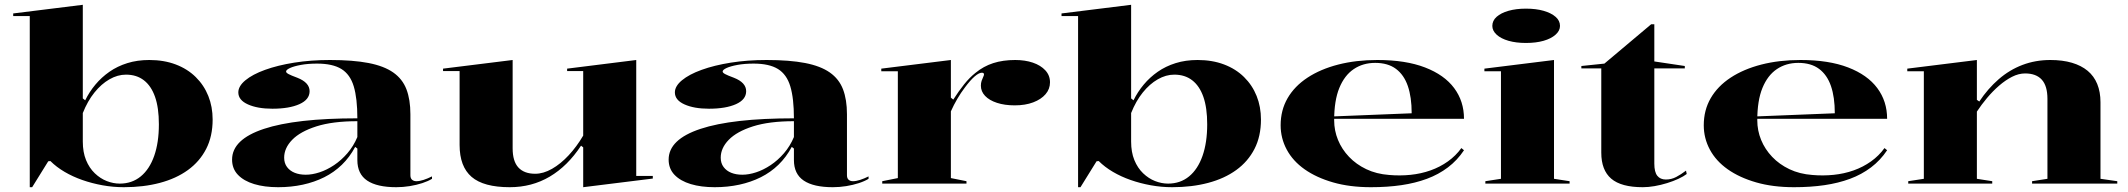

<svg xmlns="http://www.w3.org/2000/svg" viewBox="-20 -765 8867 800"><path d="M104 15V-698H35V-709L325 -745V-355L335 -347Q352 -382 377.5 -412.5Q403 -443 436 -466Q469 -489 510.5 -502Q552 -515 602 -515Q663 -515 712 -496.5Q761 -478 795.5 -444Q830 -410 848 -365Q866 -320 866 -267Q866 -197 839 -144.5Q812 -92 763 -56.5Q714 -21 646 -3Q578 15 496 15Q451 15 407 7Q363 -1 323 -15Q283 -29 249 -49Q215 -69 190 -94L181 -93L114 15ZM479 0Q530 0 566.5 -30Q603 -60 622.5 -115.5Q642 -171 642 -247Q642 -316 626 -361.5Q610 -407 579.5 -430.5Q549 -454 505 -454Q470 -454 436 -434.5Q402 -415 373.5 -379.5Q345 -344 325 -294V-175Q325 -131 338.5 -98Q352 -65 375 -43Q398 -21 425 -10.5Q452 0 479 0Z M1355 -515Q1451 -515 1515.5 -502.5Q1580 -490 1618.5 -463Q1657 -436 1673.5 -393Q1690 -350 1690 -289V-35Q1690 -22 1697 -16Q1704 -10 1715 -10Q1728 -10 1745 -15.5Q1762 -21 1780 -30V-20Q1764 -10 1739.5 -2Q1715 6 1687 10.5Q1659 15 1631 15Q1551 15 1510 -12.5Q1469 -40 1469 -98Q1469 -114 1469 -121.5Q1469 -129 1469 -134.5Q1469 -140 1469 -146L1460 -153Q1437 -110 1404.5 -78.5Q1372 -47 1331 -26.5Q1290 -6 1241.5 4.5Q1193 15 1139 15Q1082 15 1039 2Q996 -11 971.5 -36.5Q947 -62 947 -100Q947 -184 1079.5 -228Q1212 -272 1469 -272Q1469 -355 1454 -405Q1439 -455 1402.5 -477.5Q1366 -500 1301 -500Q1263 -500 1233.5 -494.5Q1204 -489 1188 -481.5Q1172 -474 1172 -467Q1172 -462 1182 -456.5Q1192 -451 1219 -441Q1270 -421 1270 -385Q1270 -350 1227.5 -331Q1185 -312 1115 -312Q1053 -312 1013 -330Q973 -348 973 -380Q973 -406 1002.5 -430.5Q1032 -455 1084.5 -474Q1137 -493 1206 -504Q1275 -515 1355 -515ZM1469 -260Q1366 -260 1298.5 -238.5Q1231 -217 1197.5 -182.5Q1164 -148 1164 -108Q1164 -85 1176 -69Q1188 -53 1208 -45Q1228 -37 1254 -37Q1281 -37 1311.5 -47Q1342 -57 1372 -77Q1402 -97 1427.5 -126.5Q1453 -156 1469 -194Z M2104 15Q1995 15 1945 -28Q1895 -71 1895 -161V-469H1826V-479L2116 -515V-147Q2116 -93 2140 -67Q2164 -41 2210 -41Q2244 -41 2280 -61.5Q2316 -82 2349.5 -118Q2383 -154 2410 -200V-469H2343V-479L2631 -515V-32H2700V-21L2410 15V-151L2401 -158Q2345 -73 2270.5 -29Q2196 15 2104 15Z M3174 -515Q3270 -515 3334.5 -502.5Q3399 -490 3437.5 -463Q3476 -436 3492.5 -393Q3509 -350 3509 -289V-35Q3509 -22 3516 -16Q3523 -10 3534 -10Q3547 -10 3564 -15.5Q3581 -21 3599 -30V-20Q3583 -10 3558.5 -2Q3534 6 3506 10.5Q3478 15 3450 15Q3370 15 3329 -12.5Q3288 -40 3288 -98Q3288 -114 3288 -121.5Q3288 -129 3288 -134.5Q3288 -140 3288 -146L3279 -153Q3256 -110 3223.5 -78.5Q3191 -47 3150 -26.5Q3109 -6 3060.5 4.5Q3012 15 2958 15Q2901 15 2858 2Q2815 -11 2790.5 -36.5Q2766 -62 2766 -100Q2766 -184 2898.5 -228Q3031 -272 3288 -272Q3288 -355 3273 -405Q3258 -455 3221.5 -477.5Q3185 -500 3120 -500Q3082 -500 3052.5 -494.5Q3023 -489 3007 -481.5Q2991 -474 2991 -467Q2991 -462 3001 -456.5Q3011 -451 3038 -441Q3089 -421 3089 -385Q3089 -350 3046.5 -331Q3004 -312 2934 -312Q2872 -312 2832 -330Q2792 -348 2792 -380Q2792 -406 2821.5 -430.5Q2851 -455 2903.5 -474Q2956 -493 3025 -504Q3094 -515 3174 -515ZM3288 -260Q3185 -260 3117.5 -238.5Q3050 -217 3016.5 -182.5Q2983 -148 2983 -108Q2983 -85 2995 -69Q3007 -53 3027 -45Q3047 -37 3073 -37Q3100 -37 3130.5 -47Q3161 -57 3191 -77Q3221 -97 3246.5 -126.5Q3272 -156 3288 -194Z M3656 0V-10L3721 -23V-468H3652V-479L3942 -515V-358L3952 -350Q3975 -386 3997.5 -414Q4020 -442 4044 -461Q4078 -489 4118.5 -502Q4159 -515 4210 -515Q4251 -515 4283.5 -504Q4316 -493 4335.5 -472Q4355 -451 4355 -422Q4355 -394 4336.5 -372.5Q4318 -351 4285 -338.5Q4252 -326 4208 -326Q4166 -326 4134 -336.5Q4102 -347 4084.5 -365.5Q4067 -384 4067 -408Q4067 -419 4070 -428Q4073 -437 4076.5 -444Q4080 -451 4080 -455Q4080 -462 4071 -462Q4059 -462 4041 -446.5Q4023 -431 4000 -400Q3984 -379 3969 -353.5Q3954 -328 3942 -301V-23L4007 -10V0Z M4472 15V-698H4403V-709L4693 -745V-355L4703 -347Q4720 -382 4745.5 -412.5Q4771 -443 4804 -466Q4837 -489 4878.5 -502Q4920 -515 4970 -515Q5031 -515 5080 -496.5Q5129 -478 5163.5 -444Q5198 -410 5216 -365Q5234 -320 5234 -267Q5234 -197 5207 -144.5Q5180 -92 5131 -56.5Q5082 -21 5014 -3Q4946 15 4864 15Q4819 15 4775 7Q4731 -1 4691 -15Q4651 -29 4617 -49Q4583 -69 4558 -94L4549 -93L4482 15ZM4847 0Q4898 0 4934.5 -30Q4971 -60 4990.5 -115.5Q5010 -171 5010 -247Q5010 -316 4994 -361.5Q4978 -407 4947.5 -430.5Q4917 -454 4873 -454Q4838 -454 4804 -434.5Q4770 -415 4741.5 -379.5Q4713 -344 4693 -294V-175Q4693 -131 4706.5 -98Q4720 -65 4743 -43Q4766 -21 4793 -10.5Q4820 0 4847 0Z M5719 -515Q5837 -515 5917.5 -484Q5998 -453 6039 -398Q6080 -343 6080 -270H5537V-280L5862 -293Q5862 -360 5846 -406.5Q5830 -453 5796.5 -478Q5763 -503 5710 -503Q5659 -503 5620.5 -477Q5582 -451 5560.5 -398.5Q5539 -346 5539 -264Q5539 -221 5555 -182Q5571 -143 5601 -111.5Q5631 -80 5673 -60Q5715 -40 5768 -36Q5813 -32 5857 -36.5Q5901 -41 5940.5 -55Q5980 -69 6013 -92.5Q6046 -116 6069 -148L6080 -139Q6052 -97 6013 -67.5Q5974 -38 5925.5 -20Q5877 -2 5819 6.5Q5761 15 5692 15Q5604 15 5534.5 -5Q5465 -25 5416 -59.5Q5367 -94 5341.5 -141.5Q5316 -189 5316 -243Q5316 -306 5345 -356Q5374 -406 5428 -441.5Q5482 -477 5556 -496Q5630 -515 5719 -515Z M6338 -586Q6297 -586 6265.5 -595Q6234 -604 6216 -620.5Q6198 -637 6198 -657Q6198 -679 6216 -695Q6234 -711 6265.5 -720Q6297 -729 6338 -729Q6380 -729 6411.5 -720Q6443 -711 6461.5 -695Q6480 -679 6480 -657Q6480 -637 6461.5 -620.5Q6443 -604 6411.5 -595Q6380 -586 6338 -586ZM6169 0V-10L6234 -20V-468H6165V-479L6455 -515V-20L6520 -10V0Z M6825 15Q6735 15 6693.5 -20.5Q6652 -56 6652 -129V-480H6569V-490L6665 -500L6860 -664H6873V-509L7000 -490V-480H6873V-83Q6873 -48 6885.5 -32.5Q6898 -17 6921 -17Q6944 -17 6964 -27.5Q6984 -38 7005 -54L7008 -40Q6995 -30 6973.5 -20Q6952 -10 6926 -2Q6900 6 6874 10.5Q6848 15 6825 15Z M7482 -515Q7600 -515 7680.5 -484Q7761 -453 7802 -398Q7843 -343 7843 -270H7300V-280L7625 -293Q7625 -360 7609 -406.5Q7593 -453 7559.5 -478Q7526 -503 7473 -503Q7422 -503 7383.5 -477Q7345 -451 7323.5 -398.5Q7302 -346 7302 -264Q7302 -221 7318 -182Q7334 -143 7364 -111.5Q7394 -80 7436 -60Q7478 -40 7531 -36Q7576 -32 7620 -36.5Q7664 -41 7703.5 -55Q7743 -69 7776 -92.5Q7809 -116 7832 -148L7843 -139Q7815 -97 7776 -67.5Q7737 -38 7688.5 -20Q7640 -2 7582 6.5Q7524 15 7455 15Q7367 15 7297.5 -5Q7228 -25 7179 -59.5Q7130 -94 7104.5 -141.5Q7079 -189 7079 -243Q7079 -306 7108 -356Q7137 -406 7191 -441.5Q7245 -477 7319 -496Q7393 -515 7482 -515Z M8802 -10V0H8447V-10L8511 -20V-353Q8511 -407 8487.5 -433Q8464 -459 8418 -459Q8391 -459 8363.5 -445Q8336 -431 8309.5 -408Q8283 -385 8259.5 -357Q8236 -329 8217 -300V-20L8281 -10V0H7931V-10L7996 -20V-468H7927V-479L8217 -515V-349L8227 -342Q8263 -396 8308 -435Q8353 -474 8407 -494.5Q8461 -515 8523 -515Q8574 -515 8613 -503.5Q8652 -492 8678.5 -470Q8705 -448 8718.5 -415Q8732 -382 8732 -339V-20Z"/></svg>

Font: Kalnia SemiExpanded Medium
Style: Regular
Weight: 500
Width: 6
Designer: Frida Medrano
Foundry: Frida Medrano
Version: Version 1.105